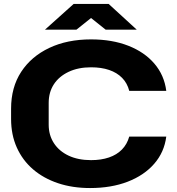

<svg xmlns="http://www.w3.org/2000/svg" viewBox="-20 -939 892 970"><path d="M435 11Q346 11 273 -13.5Q200 -38 147 -83.5Q94 -129 65 -193.5Q36 -258 36 -338V-390Q36 -498 87 -576Q138 -654 229 -697Q320 -740 440 -740Q546 -740 628 -708Q710 -676 760 -617.5Q810 -559 820 -480H633Q623 -519 597 -545.5Q571 -572 531.5 -585.5Q492 -599 440 -599Q375 -599 326.5 -576Q278 -553 252 -513Q226 -473 226 -419V-309Q226 -256 252.5 -215.5Q279 -175 327 -152.5Q375 -130 440 -130Q491 -130 530.5 -143.5Q570 -157 596 -183.5Q622 -210 633 -249H820Q810 -170 759 -111.5Q708 -53 625 -21Q542 11 435 11ZM207 -789 352 -919H529L671 -789H514L440 -848L366 -789Z"/></svg>

Font: Hubot Sans SemiExpanded
Style: Bold
Weight: 700
Width: 6
Designer: Deni Anggara
Foundry: GitHub, Inc., Subsidiary of Microsoft Corporation
Version: Version 2.000